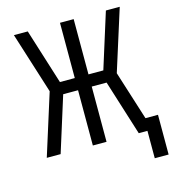

<svg xmlns="http://www.w3.org/2000/svg" viewBox="-128 -841 1006 1111"><g transform="rotate(-15 375.0 -285.5)"><path d="M661 164V0H609L505 -331H416V0H334V-331H245L141 0H58L174 -368L58 -735H141L245 -404H334V-735H416V-404H505L609 -735H692L576 -368L669 -74H744V164Z"/></g></svg>

Font: Zed Sans Extended
Style: Regular
Weight: 400
Width: 7
Designer: Belleve Invis
Foundry: Belleve Invis
Version: Version 1.0.0; ttfautohint (v1.8.4)